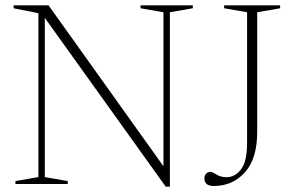

<svg xmlns="http://www.w3.org/2000/svg" viewBox="-20 -690 1097 720"><path d="M124 -26V-640.5L31 -659V-670H162L593 -66.5V-644L507 -659V-670H703V-659L617 -644V10H601.5L148 -623V-26L234 -11V0H38V-11ZM944.5 -195.5Q944.5 -94.5 898.2 -43.5Q852 7.5 782 7.5Q746.5 7.5 746.5 -21Q746.5 -31.5 752.8 -38.5Q759 -45.5 769.5 -45.5Q776 -45.5 791.8 -35.5Q807.5 -25.5 829.5 -25.5Q861.5 -25.5 884 -55Q906.5 -84.5 906.5 -154V-644L820.5 -659V-670H1030.5V-659L944.5 -644Z"/></svg>

Font: Newsreader 16pt ExtraLight
Style: Regular
Weight: 275
Designer: Hugues Gentile
Foundry: Production Type
Version: Version 1.003; ttfautohint (v1.8.3)